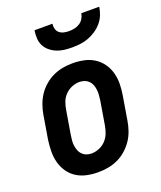

<svg xmlns="http://www.w3.org/2000/svg" viewBox="-138 -829 777 925"><g transform="rotate(-20 250.0 -366.0)"><path d="M206 8Q176 8 147.5 2Q119 -4 95.5 -19Q72 -34 56.5 -56.5Q41 -79 33.5 -106.5Q26 -134 26.5 -163.5Q27 -193 31 -222L51 -342Q55 -367 64 -392Q73 -417 87.5 -439Q102 -461 123 -479Q144 -497 168 -508Q192 -519 217 -523.5Q242 -528 267 -528Q297 -528 325.5 -522Q354 -516 377.5 -501Q401 -486 417 -463.5Q433 -441 440.5 -413.5Q448 -386 447.5 -356.5Q447 -327 442 -298L422 -178Q418 -153 409.5 -128Q401 -103 386 -81Q371 -59 350.5 -41Q330 -23 306 -12Q282 -1 256.5 3.5Q231 8 206 8ZM206 -88Q225 -88 245 -96Q265 -104 279.5 -119.5Q294 -135 301.5 -154.5Q309 -174 312 -193L332 -313Q334 -327 335 -340.5Q336 -354 334.5 -367.5Q333 -381 328.5 -393Q324 -405 315 -414Q306 -423 293.5 -427.5Q281 -432 267 -432Q248 -432 228.5 -424Q209 -416 194 -400.5Q179 -385 172 -365.5Q165 -346 162 -327L142 -207Q140 -193 138.5 -179.5Q137 -166 139 -152.5Q141 -139 145.5 -127Q150 -115 159 -106Q168 -97 180 -92.5Q192 -88 206 -88ZM293 -600Q272 -600 252 -602.5Q232 -605 214 -612.5Q196 -620 181 -632.5Q166 -645 157.5 -662Q149 -679 148 -699Q147 -719 150 -740H242Q240 -726 243.5 -713.5Q247 -701 256.5 -693Q266 -685 279 -682Q292 -679 306 -679Q320 -679 334 -682Q348 -685 360.5 -693Q373 -701 380.5 -713.5Q388 -726 390 -740H482Q479 -719 471 -699Q463 -679 448.5 -662Q434 -645 415 -632.5Q396 -620 376 -612.5Q356 -605 335 -602.5Q314 -600 293 -600Z"/></g></svg>

Font: Iosevka
Style: Bold Italic
Weight: 700
Italic angle: -9°
Monospace: yes
Designer: Belleve Invis
Foundry: Belleve Invis
Version: Version 32.5.0; ttfautohint (v1.8.4)